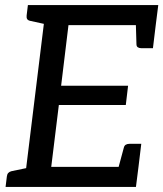

<svg xmlns="http://www.w3.org/2000/svg" viewBox="-20 -737 644 757"><path d="M74 0 162 -717H604L594 -638H250L221 -399H485L476 -323H212L182 -79H526L516 0ZM441 -54 468 -154Q470 -163 476 -166.5Q482 -170 491 -170H537L526 -79ZM515 -663 594 -638 583 -547H537Q529 -547 523.5 -550.5Q518 -554 518 -563ZM192 -717 171 -639 98 -655Q90 -657 87 -662Q84 -667 85 -676L90 -717ZM2 0 7 -41Q8 -50 12.5 -55Q17 -60 25 -62L102 -78L104 0Z"/></svg>

Font: Aleo
Style: Italic
Weight: 400
Italic angle: -7°
Designer: Alessio Laiso
Foundry: Alessio Laiso
Version: Version 2.001;gftools[0.9.29]